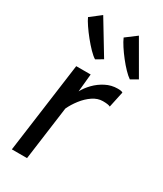

<svg xmlns="http://www.w3.org/2000/svg" viewBox="-214 -946 871 1026"><g transform="rotate(30 221.5 -433.0)"><path d="M135.4 0H41.8L117.4 -557H206.5L195.7 -446.6Q210.4 -474.7 236.6 -501.7Q262.8 -528.7 297.1 -546.3Q331.4 -564 370.2 -564Q394.7 -564 401.6 -558L380.5 -459.5Q374.3 -463.1 362.7 -464.8Q351.1 -466.4 334.8 -466.4Q302.9 -466.4 272.9 -446Q242.9 -425.6 218.9 -394.5Q194.9 -363.4 180.2 -331.7ZM228 -663.4 186.3 -638.8Q170.4 -648.2 148.7 -670.4Q127.1 -692.6 105 -720Q83 -747.3 65.5 -773.2Q48 -799 40.8 -815.6L105.7 -865.7ZM442.8 -663.4 400.9 -638.8Q384.6 -649.8 364 -671.1Q343.4 -692.5 322.8 -718.8Q302.1 -745.1 285.4 -770.8Q268.7 -796.4 260.2 -816.2L325.9 -865.7Z"/></g></svg>

Font: Merriweather Sans Variable Regular
Style: Italic
Weight: 300
Italic angle: -8°
Designer: Eben Sorkin
Foundry: Eben Sorkin
Version: Version 2.001